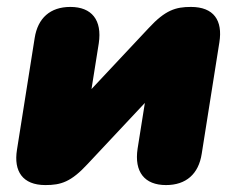

<svg xmlns="http://www.w3.org/2000/svg" viewBox="-20 -524 682 554"><path d="M111 10C156 10 185 1 233 -51L398 -227L377 -95C367 -28 397 10 459 10C517 10 553 -22 562 -80L613 -402C623 -465 597 -504 531 -504C487 -504 457 -495 409 -443L244 -267L265 -399C275 -466 245 -504 183 -504C125 -504 89 -472 80 -414L29 -92C19 -30 45 10 111 10Z"/></svg>

Font: SN Pro Black
Style: Italic
Weight: 900
Italic angle: -9°
Designer: Tobias Whetton
Foundry: Supernotes
Version: Version 1.001;Glyphs 3.2 (3249)